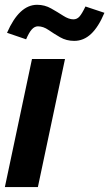

<svg xmlns="http://www.w3.org/2000/svg" viewBox="-22 -761 445 781"><path d="M-2.2 0 108.1 -521H242.4L132.1 0ZM84.2 -601.1 6.6 -627.6Q56.2 -741.5 129 -741.5Q159.9 -741.5 186 -726.6Q212.2 -711.8 235 -697.1Q257.9 -682.3 276.5 -682.3Q291 -682.3 301.1 -693.5Q311.2 -704.6 325.6 -734.6L402.8 -708.9Q378.5 -651.2 348.3 -622.9Q318.2 -594.7 279.8 -594.7Q248.2 -594.7 222.6 -609.4Q197 -624.1 175.5 -639Q154 -653.9 132.3 -653.9Q118.8 -653.9 107.5 -641.5Q96.2 -629.1 84.2 -601.1Z"/></svg>

Font: Red Hat Display VF
Style: Italic
Weight: 300
Italic angle: -12°
Designer: Pentagram, MCKL
Foundry: Pentagram, MCKL
Version: Version 1.023